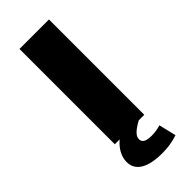

<svg xmlns="http://www.w3.org/2000/svg" viewBox="-289 -750 1004 1004"><g transform="rotate(-45 213.0 -248.0)"><path d="M104 0V-705H322V0ZM247 209Q166 209 124 183.5Q82 158 82 110Q82 65 115.5 24.5Q149 -16 220 -49L281 0Q259 12 243.5 23.5Q228 35 220 46.5Q212 58 212 71Q212 89 227.5 97Q243 105 272 105Q289 105 305 102.5Q321 100 339 95L362 191Q330 201 304 205Q278 209 247 209Z"/></g></svg>

Font: Nunito Sans 7pt Expanded Black
Style: Regular
Weight: 900
Width: 7
Designer: Vernon Adams
Foundry: Vernon Adams
Version: Version 3.101;gftools[0.9.27]